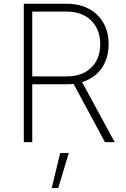

<svg xmlns="http://www.w3.org/2000/svg" viewBox="-20 -747 663 1009"><path d="M105.1 0V-727.3H329.2Q398.4 -727.3 448 -700.3Q497.5 -673.3 524.1 -625.5Q550.8 -577.8 550.8 -514.6Q550.8 -441.1 514.2 -388.5Q477.6 -335.9 411.2 -315.7L582.7 0H531.6L366.5 -306.1Q348.4 -304 329.5 -304H149.5V0ZM149.5 -345.5H328.5Q412.3 -345.5 459.5 -391.5Q506.7 -437.5 506.7 -514.6Q506.7 -592.3 459.3 -639.2Q411.9 -686.1 328.1 -686.1H149.5ZM251.8 241.5 296.2 57.5H341.3L285.9 241.5Z"/></svg>

Font: Inter Extra Light BETA
Style: Regular
Weight: 200
Designer: Rasmus Andersson
Foundry: rsms
Version: Version 3.011;git-f93a4a705